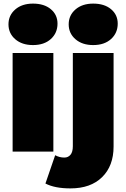

<svg xmlns="http://www.w3.org/2000/svg" viewBox="-20 -841 700 1065"><path d="M50 -547H276V0H50ZM27 -706Q27 -756 64.5 -788.5Q102 -821 163 -821Q225 -821 262 -790Q299 -759 299 -710Q299 -658 262 -624.5Q225 -591 163 -591Q102 -591 64.5 -623.5Q27 -656 27 -706ZM232 177 286 20Q310 33 337 33Q358 33 371 17.5Q384 2 384 -30V-547H610V-28Q610 79 546.5 141.5Q483 204 371 204Q284 204 232 177ZM361 -706Q361 -756 398.5 -788.5Q436 -821 497 -821Q559 -821 596 -790Q633 -759 633 -710Q633 -658 596 -624.5Q559 -591 497 -591Q436 -591 398.5 -623.5Q361 -656 361 -706Z"/></svg>

Font: CMG Sans Black
Style: Regular
Weight: 900
Designer: Julieta Ulanovsky
Foundry: Julieta Ulanovsky
Version: Version 7.200